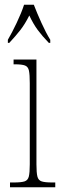

<svg xmlns="http://www.w3.org/2000/svg" viewBox="-20 -786 259 806"><path d="M22 0V-20H38Q69 -20 83 -24.5Q97 -29 101 -45Q105 -61 105 -96V-437Q105 -473 101.5 -489.5Q98 -506 85 -511Q72 -516 43 -516H37V-536H133V-96Q133 -61 137 -45Q141 -29 155 -24.5Q169 -20 199 -20H212V0ZM13 -619Q30 -648 50 -690Q70 -732 81 -766H122Q135 -732 154 -690Q173 -648 191 -619V-606H185Q157 -635 138.5 -660Q120 -685 103 -721Q85 -685 65.5 -660Q46 -635 19 -606H13Z"/></svg>

Font: Noto Serif Myanmar ExtraCondensed Thin
Style: Regular
Weight: 100
Width: 2
Designer: Ben Mitchell and the Monotype Design Team
Foundry: Monotype Imaging Inc.
Version: Version 2.106; ttfautohint (v1.8.4.7-5d5b)